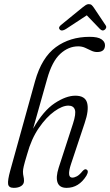

<svg xmlns="http://www.w3.org/2000/svg" viewBox="-20 -900 533 928"><path d="M111 -154Q98.5 -113 94.8 -96.5Q91 -80 91 -70.5Q91 -57.5 93.5 -47.8Q96 -38 96 -26Q96 -10 82.5 -1Q69 8 46.5 8Q22 8 19.2 -10.2Q16.5 -28.5 29.5 -75.5L149.5 -508Q181.5 -622 249.8 -672Q318 -722 413.5 -722Q453.5 -722 470.5 -710Q487.5 -698 487.5 -681.5Q487.5 -648.5 449.5 -648.5Q434.5 -648.5 420.5 -655.5Q406.5 -662.5 391.2 -669.2Q376 -676 358 -676Q310.5 -676 271 -639.5Q231.5 -603 208 -519L140 -278Q189.5 -365 244.5 -401.2Q299.5 -437.5 344 -437.5Q392 -437.5 401.2 -402.2Q410.5 -367 389 -304.5L323.5 -108Q301.5 -41.5 329.5 -41.5Q339.5 -41.5 351.8 -48Q364 -54.5 379 -73Q390 -85 397 -81Q411.5 -75 397.5 -50.5Q361 8 302 8Q267.5 8 258.2 -17.8Q249 -43.5 263.5 -89L332.5 -301.5Q348.5 -350.5 341.8 -370Q335 -389.5 310.5 -389.5Q281.5 -389.5 242.8 -361.8Q204 -334 167.8 -281.5Q131.5 -229 111 -154ZM485 -755.5Q475 -748 463 -760L399.5 -826L299 -760Q278.5 -747 269 -757Q260 -767 274.5 -779L377.5 -863Q387 -870.5 394 -875.2Q401 -880 409 -880Q418 -880 423 -875.5Q428 -871 433.5 -863L491 -777Q495 -770.5 492.5 -764.5Q490 -758.5 485 -755.5Z"/></svg>

Font: Fraunces 144pt S100 Light
Style: Italic
Weight: 300
Italic angle: -16°
Version: Version 1.000; ttfautohint (v1.8.3)